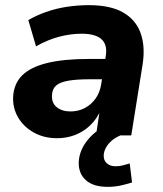

<svg xmlns="http://www.w3.org/2000/svg" viewBox="-20 -526 632 746"><path d="M202 11Q151 11 111.5 -11Q72 -33 50.5 -69.5Q29 -106 31 -150Q34 -201 66 -233Q98 -265 162.5 -281Q227 -297 326 -297H403L391 -218H328Q278 -218 246 -212.5Q214 -207 198.5 -194Q183 -181 182 -156Q180 -126 200.5 -109.5Q221 -93 254 -93Q284 -93 309 -106Q334 -119 351 -142.5Q368 -166 373 -198L391 -309Q398 -352 374.5 -373.5Q351 -395 297 -395Q255 -395 210.5 -383.5Q166 -372 120 -346L90 -448Q121 -466 159 -479.5Q197 -493 239.5 -499.5Q282 -506 325 -506Q409 -506 458.5 -477.5Q508 -449 526.5 -397Q545 -345 534 -275L490 0H353L368 -100H372Q356 -63 330 -38.5Q304 -14 271.5 -1.5Q239 11 202 11ZM398 200Q342 200 313 173.5Q284 147 286 102Q289 55 323 15Q357 -25 408 -45L448 0Q427 9 413 21.5Q399 34 391.5 48Q384 62 383 76Q382 97 395 108.5Q408 120 429 120Q443 120 455.5 117Q468 114 484 109L493 183Q467 191 445.5 195.5Q424 200 398 200Z"/></svg>

Font: Nunito Sans 10pt ExtraBold
Style: Italic
Weight: 800
Italic angle: -9°
Designer: Vernon Adams
Foundry: Vernon Adams
Version: Version 3.101;gftools[0.9.27]